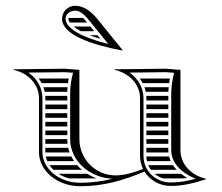

<svg xmlns="http://www.w3.org/2000/svg" viewBox="-20 -640 770 665"><path d="M221.7 -562H281.8C276.8 -568 272.1 -573.5 267.6 -578H217.4C217.1 -577 217 -576 217 -575C217 -571 218.6 -566.6 221.7 -562ZM235.2 -548C241.7 -542.7 250.1 -537.3 260.1 -532H306.2C301.9 -537.3 297.5 -542.7 293.2 -548ZM290.9 -518C302 -513.6 314.3 -509.4 327.8 -505.4C324.4 -509.6 321 -513.8 317.6 -518ZM404 -465 405 -466 319.3 -571.7C297.2 -599 271.9 -620 240 -620C215.2 -620 195 -599.8 195 -575C195 -520.5 294.1 -485.5 404 -465ZM355 -487.7C266 -509.6 207 -541.3 207 -575C207 -590.5 221.8 -603 240 -603C261.3 -603 276.9 -584 293 -564.1ZM219.3 -22H314.7C303.2 -26.3 292.4 -31.7 282.4 -38H182.7C193.4 -31.1 205.7 -25.6 219.3 -22ZM143.7 -82H236.5C233 -87.1 229.9 -92.5 227.2 -98H138.6C139.7 -92.6 141.4 -87.2 143.7 -82ZM151.5 -68C155.3 -62.3 159.8 -57 164.9 -52H263.4C257.6 -57 252.2 -62.3 247.3 -68ZM137 -112H221.1C219.2 -117.2 217.6 -122.5 216.4 -128H137V-113C137 -112.7 137 -112.3 137 -112ZM137 -202H213V-218H137ZM137 -188V-172H213V-188ZM137 -158V-142H213.9C213.3 -147.2 213 -152.6 213 -158ZM137 -292H213V-308H136.7C136.9 -305.4 137 -302.7 137 -300ZM137 -278V-262H213V-278ZM137 -248V-232H213V-248ZM114 -368C117.8 -362.9 121.2 -357.6 124.1 -352H215.4C216.2 -357.4 217.1 -362.7 218.2 -368ZM130.3 -338C132.2 -332.8 133.7 -327.5 134.8 -322H213C213.1 -327.5 213.3 -332.8 213.8 -338ZM544.8 -22H617.4C621.1 -22.6 624.7 -23.3 628.2 -24C620.8 -28.3 613.8 -32.9 607.4 -38H515.5C524 -30.8 534 -25.4 544.8 -22ZM488.9 -82H571.3C568.9 -87.1 567.1 -92.5 565.7 -98H487C487.1 -92.5 487.8 -87.1 488.9 -82ZM493.3 -68C495.7 -62.3 498.8 -56.9 502.4 -52H591.9C587.1 -57 582.8 -62.4 579.1 -68ZM487 -202H563V-218H487ZM487 -188V-172H563V-188ZM487 -158V-142H563V-158ZM487 -128V-112H563.3C563.1 -114.6 563 -117.3 563 -120V-128ZM487 -292H563V-308H486.7C486.9 -305.4 487 -302.7 487 -300ZM487 -278V-262H563V-278ZM487 -248V-232H563V-248ZM464 -368C467.8 -362.9 471.2 -357.6 474.1 -352H565.8C566.5 -357.4 567.4 -362.7 568.4 -368ZM480.3 -338C482.2 -332.8 483.7 -327.5 484.8 -322H563.2C563.4 -327.4 563.8 -332.7 564.2 -338ZM255 -398 205 -402 27 -400V-398C77.9 -386.8 115 -347.8 115 -300V-113C115 -47.9 179.1 5 258 5C338.4 5 406.5 -14.9 480.5 -45.8C499.1 -16 532.7 4 571 4C614.6 4 651.1 -5.7 693 -19V-21C642 -32.2 605 -71.8 605 -120V-398L555 -402L377 -400V-398C427.9 -386.8 465 -347.8 465 -300V-100C465 -83.8 468.8 -68.5 475.5 -54.8C444.9 -42.6 411.1 -32.5 379.9 -32.5C311 -32.5 255 -88.7 255 -158ZM571 -8C521.5 -8 477 -45.5 477 -100V-300C477 -336.8 457 -368.7 428.6 -388.6L554.6 -390L583 -387.9C576.3 -361.1 573 -337.7 573 -310V-120C573 -75.4 609.4 -40.3 657.5 -20.9C627.7 -12.7 601.8 -8 571 -8ZM370.2 -20.8C334.2 -12 297.5 -7 258 -7C183.7 -7 127 -56.4 127 -113V-300C127 -336.8 107 -368.7 78.6 -388.6L204.6 -390L233 -387.9C227.1 -364.4 223 -344.1 223 -320V-158C223 -84.5 288 -24.8 370.2 -20.8Z"/></svg>

Font: SortefaxS02
Style: Medium
Weight: 500
Designer: gluk
Foundry: gluk
Version: Version 0.261